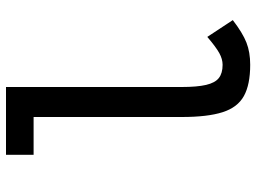

<svg xmlns="http://www.w3.org/2000/svg" viewBox="-127 -713 854 640"><g transform="rotate(-90 300.0 -393.0)"><path d="M404 14Q338 14 300 -7Q262 -28 246 -78Q230 -128 230 -214V-708H104V-800H330V-214Q330 -163 337 -133Q344 -103 360 -90.5Q376 -78 404 -78Q423 -78 443 -89Q463 -100 497 -129L553 -44Q510 -11 478 1.5Q446 14 404 14Z"/></g></svg>

Font: Victor Mono Thin
Style: Bold
Weight: 700
Monospace: yes
Version: Version 1.561;gftools[0.9.30]